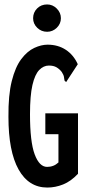

<svg xmlns="http://www.w3.org/2000/svg" viewBox="-20 -833 390 864"><path d="M193 11Q109 11 63.5 -70.5Q18 -152 18 -307Q17 -405 33 -468.5Q49 -532 76 -567.5Q103 -603 134.5 -617.5Q166 -632 194 -632Q241 -632 276 -609Q311 -586 330 -544L283 -472L278 -464L271 -469Q269 -476 268 -485.5Q267 -495 258 -509Q248 -522 234.5 -530Q221 -538 200 -538Q176 -538 156.5 -518Q137 -498 126 -450.5Q115 -403 115 -319Q115 -195 136 -138.5Q157 -82 192 -82Q222 -82 243 -102V-229H184V-323H331V-51Q299 -17 264 -3Q229 11 193 11ZM192 -690Q166 -690 147.5 -708Q129 -726 129 -751Q129 -777 147 -795Q165 -813 192 -813Q217 -813 235.5 -794.5Q254 -776 254 -751Q254 -726 235.5 -708Q217 -690 192 -690Z"/></svg>

Font: Inconsolata ExtraCondensed ExtraBold
Style: Regular
Weight: 800
Width: 2
Monospace: yes
Designer: Raph Levien, Cyreal, Brenton Simpson
Foundry: Raph Levien, Cyreal, Google
Version: Version 3.001; ttfautohint (v1.8.2.53-6de2)